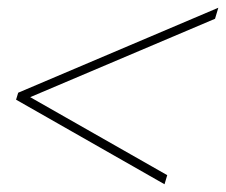

<svg xmlns="http://www.w3.org/2000/svg" viewBox="-20 -466 584 496"><path d="M412 -13.5 405 10 21.5 -208.5 27 -226.5 544 -446 535.5 -417.5 58 -215Z"/></svg>

Font: Newsreader Text ExtraLight
Style: Italic
Weight: 275
Italic angle: -17°
Designer: Hugues Gentile
Foundry: Production Type
Version: Version 1.001